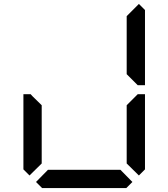

<svg xmlns="http://www.w3.org/2000/svg" viewBox="-20 -956 856 976"><path d="M130 -64 99 -95V-477H136L145 -467L192 -421V-218V-139V-125ZM653 -31 622 0H194L163 -31L224 -93H226H362H454H590H592ZM624 -421 680 -477H717V-95L686 -64L624 -125V-139V-218ZM686 -936 717 -905V-523H680L624 -579V-607V-782V-861V-874Z"/></svg>

Font: DSEG14 Classic Mini
Style: Regular
Weight: 400
Designer: Keshikan(Twitter:@keshinomi_88pro)
Version: Version 0.46